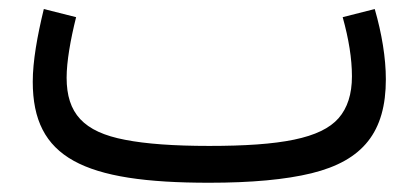

<svg xmlns="http://www.w3.org/2000/svg" viewBox="-20 -395 904 415"><path d="M720.7 -357.9C733.9 -310.5 740.7 -268.1 740.7 -230C740.7 -191.4 731 -161.6 711.9 -139.6C673.3 -95.7 586.9 -79.6 432.1 -79.6C356 -79.6 295.4 -84 250.5 -92.8C160.2 -109.9 124 -150.4 124 -227.1C124 -261.7 132.3 -309.1 144.5 -357.9L74.7 -375.5C60.5 -316.9 50.8 -262.7 50.8 -218.3C50.8 -53.7 159.7 0 432.1 0C523.4 0 597.2 -6.8 653.3 -20.5C765.1 -47.9 814 -110.4 814 -223.6C814 -270 805.2 -322.8 790 -375.5Z"/></svg>

Font: Estedad Regular
Style: Regular
Weight: 400
Designer: Amin Abedi
Version: Version 7.3